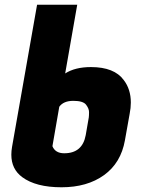

<svg xmlns="http://www.w3.org/2000/svg" viewBox="-20 -779 610 813"><path d="M365 -495Q464 -495 504 -440Q534 -401 534 -345Q534 -322 529 -297L509 -185Q492 -89 420.5 -37.5Q349 14 240.5 14Q132 14 74 -29Q28 -63 28 -124Q28 -140 31 -157L137 -759H307L256 -468Q298 -495 365 -495ZM356 -282Q357 -290 357 -304.5Q357 -319 344.5 -335.5Q332 -352 290.5 -352Q249 -352 231 -327L202 -160Q214 -130 252 -130Q329 -130 343 -207Z"/></svg>

Font: Fugaz One
Style: Regular
Weight: 400
Designer: Daniel Hernandez
Foundry: Daniel Hernandez
Version: Version 1.002